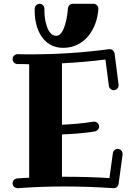

<svg xmlns="http://www.w3.org/2000/svg" viewBox="-20 -978 699 1007"><path d="M623 -168C623 -170 623 -171 623 -172C623 -183 613 -197 597 -197C585 -197 574 -188 572 -175L554 -44C475 -49 396 -51 319 -51C315 -51 310 -51 305 -51V-273C336 -274 419 -278 479 -289C491 -292 500 -302 500 -315C500 -328 488 -340 474 -340C472 -340 471 -340 469 -340C415 -330 337 -325 305 -324V-646C382 -650 458 -656 533 -666L551 -527C553 -514 564 -505 576 -505C589 -505 602 -515 602 -530C602 -531 602 -532 602 -533L581 -698C579 -710 569 -720 556 -720C554 -720 553 -720 552 -720C417 -702 280 -693 142 -693C119 -693 96 -693 72 -694C58 -694 46 -682 46 -668C46 -654 57 -643 71 -642C92 -642 112 -642 133 -641V-46C112 -45 91 -44 70 -42C56 -41 46 -30 46 -17C46 -2 57 8 72 9C72 9 73 9 74 9C153 3 235 0 319 0C403 0 488 3 575 9C575 9 576 9 576 9C589 9 600 0 602 -13ZM496 -931C496 -931 496 -932 496 -932C496 -945 486 -958 471 -958H362C348 -958 337 -947 336 -933C335 -906 321 -790 275 -790C226 -790 213 -880 213 -918C213 -926 213 -930 213 -930C213 -931 213 -931 213 -932C213 -946 202 -958 188 -958C174 -958 163 -947 162 -934C162 -933 162 -927 162 -918C162 -829 204 -727 311 -727C424 -727 489 -825 496 -931Z"/></svg>

Font: Ribeye
Style: Regular
Weight: 400
Designer: Astigmatic (AOETI)
Foundry: Astigmatic (AOETI)
Version: Version 1.000